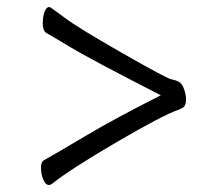

<svg xmlns="http://www.w3.org/2000/svg" viewBox="-20 -513 640 548"><path d="M439 -241Q236 -345 181.5 -378Q127 -411 112 -419Q102 -426 102 -445.5Q102 -465 107 -479Q112 -493 121 -493Q124 -493 163 -463.5Q202 -434 329 -361.5Q456 -289 469.5 -286.5Q483 -284 491.5 -279Q500 -274 505.5 -258Q511 -242 511 -230Q511 -218 507.5 -211.5Q504 -205 490 -200Q444 -184 311.5 -106.5Q179 -29 128 12Q124 15 120 15Q110 15 103.5 -0.5Q97 -16 97 -34Q97 -52 106 -56Q140 -75 225 -125.5Q310 -176 439 -241Z"/></svg>

Font: LXGW WenKai Lite
Style: Regular
Weight: 400
Designer: LXGW / Fontworks Inc.
Foundry: LXGW / Fontworks Inc.
Version: Version 1.511; March 25, 2025